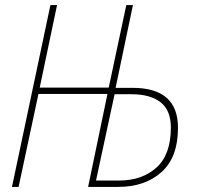

<svg xmlns="http://www.w3.org/2000/svg" viewBox="-20 -734 778 754"><path d="M27 0H53L131 -365H402L326 0H444Q549 0 614 -58Q679 -116 679 -232Q679 -389 501 -389H434L502 -714H476L407 -390H136L204 -714H178ZM357 -25 430 -364H496Q570 -364 610.5 -332.5Q651 -301 651 -233Q651 -127 594.5 -76Q538 -25 447 -25Z"/></svg>

Font: Noto Sans UI SemiCondensed Thin
Style: Italic
Weight: 250
Width: 4
Italic angle: -12°
Designer: Monotype Design Team
Foundry: Monotype Imaging Inc.
Version: Version 1.901